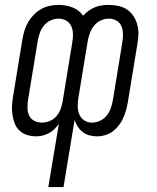

<svg xmlns="http://www.w3.org/2000/svg" viewBox="-20 -548 640 783"><path d="M177 215 220 -43Q212 -31 201.5 -21Q191 -11 178.5 -4.5Q166 2 153 5Q140 8 127 8Q108 8 90.5 2.5Q73 -3 60 -15Q47 -27 40.5 -43.5Q34 -60 31 -78Q28 -96 29 -115Q30 -134 33 -153L72 -391Q75 -408 80.5 -425.5Q86 -443 95.5 -459Q105 -475 119 -489Q133 -503 149.5 -512Q166 -521 184 -524.5Q202 -528 219 -528Q249 -528 276 -517.5Q303 -507 319 -484Q329 -495 341.5 -504Q354 -513 367.5 -518.5Q381 -524 395.5 -526Q410 -528 424 -528Q444 -528 464 -523.5Q484 -519 499 -508.5Q514 -498 524.5 -482Q535 -466 540 -447Q545 -428 544.5 -407.5Q544 -387 540 -367L501 -129Q498 -113 493.5 -97Q489 -81 482 -65.5Q475 -50 464 -36Q453 -22 439.5 -12Q426 -2 409.5 3Q393 8 376 8Q360 8 345 4Q330 0 318 -9Q306 -18 297.5 -31Q289 -44 284 -58L239 215ZM150 -48Q166 -48 181.5 -54Q197 -60 208.5 -72.5Q220 -85 226 -100.5Q232 -116 235 -132L275 -376Q278 -393 277.5 -410Q277 -427 270.5 -441.5Q264 -456 250 -464Q236 -472 219 -472Q203 -472 187 -465Q171 -458 159.5 -444Q148 -430 142.5 -414Q137 -398 134 -382L95 -144Q92 -127 92 -110Q92 -93 98 -78.5Q104 -64 118.5 -56Q133 -48 150 -48ZM355 -48Q371 -48 387 -55Q403 -62 414.5 -76Q426 -90 431.5 -106Q437 -122 440 -138L479 -376Q482 -393 481.5 -410Q481 -427 475 -441.5Q469 -456 455 -464Q441 -472 424 -472Q408 -472 392 -465Q376 -458 364.5 -444Q353 -430 347 -414Q341 -398 338 -382L300 -151Q297 -133 297 -115.5Q297 -98 303 -82.5Q309 -67 323 -57.5Q337 -48 355 -48Z"/></svg>

Font: Iosevka Light Extended
Style: Italic
Weight: 300
Width: 7
Italic angle: -9°
Monospace: yes
Designer: Belleve Invis
Foundry: Belleve Invis
Version: Version 32.5.0; ttfautohint (v1.8.4)